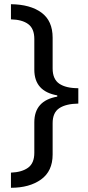

<svg xmlns="http://www.w3.org/2000/svg" viewBox="-20 -734 420 912"><path d="M32 86Q84 84 113.5 62.5Q143 41 143 -8V-153Q143 -256 252 -275V-281Q143 -300 143 -403V-549Q143 -598 114 -619.5Q85 -641 32 -642V-714Q124 -713 177 -674Q230 -635 230 -555V-409Q230 -358 261.5 -336.5Q293 -315 352 -315V-242Q293 -241 261.5 -220Q230 -199 230 -149V0Q230 79 175 118.5Q120 158 32 158Z"/></svg>

Font: Noto Sans Khudawadi
Style: Regular
Weight: 400
Designer: Monotype Design Team
Foundry: Monotype Imaging Inc.
Version: Version 2.003; ttfautohint (v1.8.4.7-5d5b)